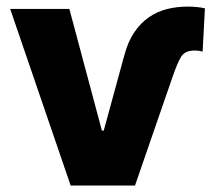

<svg xmlns="http://www.w3.org/2000/svg" viewBox="-20 -573 664 593"><path d="M11.4 -545.5H194.2L294.7 -169.7H300.4L363.6 -400.9Q375 -444.2 394.7 -473.2Q414.4 -502.1 440.2 -519.9Q465.9 -537.6 496.1 -545.1Q526.3 -552.6 558.6 -552.6Q576 -552.6 589.5 -551.1Q603 -549.7 612.9 -547.2L605.8 -413.7Q601.6 -414.8 595.7 -415.8Q589.8 -416.9 580.3 -416.9Q551.1 -416.9 539.4 -397.7Q533.4 -387.8 526.8 -372.2Q520.2 -356.5 512.8 -335.2L397 0H198.2Z"/></svg>

Font: Inter P Extra Bold
Style: Regular
Weight: 800
Designer: Rasmus Andersson
Foundry: rsms
Version: Version 3.018;git-588b23468